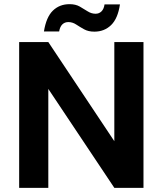

<svg xmlns="http://www.w3.org/2000/svg" viewBox="-20 -902 780 922"><path d="M72 0V-700H212L529 -224V-700H669V0H529L212 -475V0ZM433 -750Q404 -750 383.5 -761.5Q363 -773 345.5 -784.5Q328 -796 308 -796Q291 -796 279.5 -785Q268 -774 264 -751H191Q202 -820 234 -851Q266 -882 314 -882Q343 -882 363 -870.5Q383 -859 401 -847.5Q419 -836 439 -836Q456 -836 467.5 -847.5Q479 -859 482 -881H556Q546 -813 513.5 -781.5Q481 -750 433 -750Z"/></svg>

Font: DM Sans 11pt ExtraBold
Style: Regular
Weight: 800
Version: Version 4.004;gftools[0.9.30]